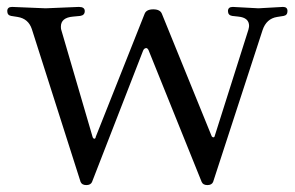

<svg xmlns="http://www.w3.org/2000/svg" viewBox="-20 -524 852 555"><path d="M596 2Q592 11 579.5 11Q567 11 563 2L409 -380Q406 -385 403 -385Q396 -385 393 -376L246 2Q242 11 229.5 11Q217 11 213 2L72 -440Q62 -470 31 -475L12 -478Q1 -480 1 -492Q1 -504 15 -504L112 -500L208 -504Q225 -504 225 -492Q225 -480 212 -478L191 -476Q156 -473 156 -447Q156 -441 157 -438L248 -127Q250 -123 253 -123Q256 -123 257 -129L398 -484Q403 -497 423 -497Q443 -497 448 -484L592 -130Q594 -127 597 -127Q600 -127 601 -132L698 -438Q700 -446 700 -449Q700 -473 669 -476L651 -478Q639 -480 639 -492Q639 -504 653 -504L727 -500L798 -504Q811 -504 811 -492Q811 -480 800 -478L781 -475Q750 -470 739 -437Z"/></svg>

Font: Lustria
Style: Regular
Weight: 400
Designer: Matthew Desmond
Foundry: Matthew Desmond
Version: Version 001.001; ttfautohint (v1.6)